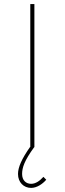

<svg xmlns="http://www.w3.org/2000/svg" viewBox="-20 -719 316 938"><path d="M147 0H148V-699H128V-4H129C85 58 68 99 68 131C68 172 96 199 132 199C159 199 187 181 206 159L192 145C174 165 154 179 132 179C107 179 88 162 88 131C88 100 99 66 147 0Z"/></svg>

Font: Montserrat Thin
Style: Regular
Weight: 250
Designer: Julieta Ulanovsky
Foundry: Julieta Ulanovsky
Version: Version 4.000